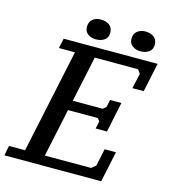

<svg xmlns="http://www.w3.org/2000/svg" viewBox="-144 -952 927 1050"><g transform="rotate(15 319.0 -427.0)"><path d="M659 -700H127L115 -644H206L81 -56H-10L-21 0H527L564 -174H500L479 -76L455 -56H193L251 -329H420L432 -313L423 -271H487L523 -442H459L450 -400L432 -385H263L318 -644H563L579 -622L560 -536H624ZM233 -796C233 -778.7 239.2 -765.3 251.5 -756C263.8 -746.7 279.3 -742 298 -742C317.3 -742 333.3 -746.7 346 -756C358.7 -765.3 365 -778.7 365 -796C365 -815.3 358.7 -829.8 346 -839.5C333.3 -849.2 317.3 -854 298 -854C279.3 -854 263.8 -849.2 251.5 -839.5C239.2 -829.8 233 -815.3 233 -796ZM485 -796C485 -778.7 491.3 -765.3 504 -756C516.7 -746.7 532 -742 550 -742C569.3 -742 585.3 -746.7 598 -756C610.7 -765.3 617 -778.7 617 -796C617 -815.3 610.7 -829.8 598 -839.5C585.3 -849.2 569.3 -854 550 -854C532 -854 516.7 -849.2 504 -839.5C491.3 -829.8 485 -815.3 485 -796Z"/></g></svg>

Font: PT Serif Caption
Style: Italic
Weight: 400
Italic angle: -12°
Designer: A.Korolkova, O.Umpeleva, V.Yefimov
Foundry: ParaType Ltd
Version: Version 1.000W OFL